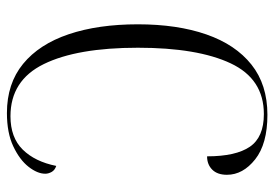

<svg xmlns="http://www.w3.org/2000/svg" viewBox="-136 -628 774 541"><g transform="rotate(90 250.5 -357.0)"><path d="M298 10Q215 10 159.5 -35.5Q104 -81 76 -164Q48 -247 48 -359Q48 -470 76.5 -552Q105 -634 161.5 -679Q218 -724 303 -724Q385 -724 428.5 -689.5Q472 -655 472 -610Q472 -583 457.5 -568.5Q443 -554 420 -554Q420 -635 393 -674.5Q366 -714 301 -714Q202 -714 158 -620.5Q114 -527 114 -359Q114 -188 160 -94Q206 0 307 0Q367 0 401 -34.5Q435 -69 447 -129Q459 -125 464 -116Q469 -107 469 -98Q469 -76 449.5 -51Q430 -26 392 -8Q354 10 298 10Z"/></g></svg>

Font: Noto Serif Display Condensed Light
Style: Regular
Weight: 300
Width: 3
Designer: Monotype Design Team
Foundry: Monotype Imaging Inc.
Version: Version 2.009